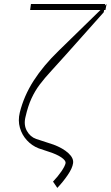

<svg xmlns="http://www.w3.org/2000/svg" viewBox="-20 -747 549 952"><path d="M508.5 -727.3 502.8 -697.4H496.4L494.3 -686.1L308.2 -477.3Q266.3 -430 234 -395.2Q201.7 -360.4 177.6 -328.5Q153.4 -296.5 136 -258.7Q118.6 -220.9 106.5 -167.6Q96.6 -127.8 113.3 -98Q130 -68.2 159.1 -58.2L245.7 -29.8Q291.9 -12.4 319.1 12.4Q346.2 37.3 342.3 62.5Q338.8 87.4 315.5 121.3Q292.3 155.2 264.2 184.7L242.9 153.4Q267 128.2 284.6 102.5Q302.2 76.7 305.4 61.1Q306.1 48.3 283.6 33Q261 17.8 223 5.7L171.9 -11.4Q138.1 -24.5 113.5 -51.3Q88.8 -78.1 78.7 -113.6Q68.5 -149.1 78.1 -188.9Q98.4 -271.3 146.8 -346.8Q195.3 -422.2 271.3 -495.7L478 -697.4H129.3L133.5 -727.3H501.4L500 -719.1Z"/></svg>

Font: Inter Thin  BETA
Style: Italic
Weight: 100
Italic angle: -9.39999°
Designer: Rasmus Andersson
Foundry: rsms
Version: Version 3.011;git-f93a4a705